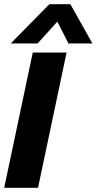

<svg xmlns="http://www.w3.org/2000/svg" viewBox="-26 -894 460 914"><path d="M25 -687 209 -874H309L414 -687H300L247 -791L153 -687ZM-6 0 130 -644H291L155 0Z"/></svg>

Font: Kanit SemiBold
Style: Italic
Weight: 600
Italic angle: -12°
Designer: Katatrad Team
Foundry: CadsonDemak
Version: Version 2.000; ttfautohint (v1.8.3)